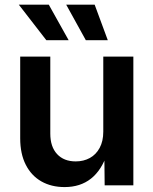

<svg xmlns="http://www.w3.org/2000/svg" viewBox="-20 -779 645 807"><path d="M251.5 7.3Q195.8 7.3 153.8 -16.6Q111.8 -40.5 88.4 -86.4Q64.9 -132.3 64.9 -197.8V-541H191.4V-217.3Q191.4 -162.1 220 -131.3Q248.5 -100.6 298.3 -100.6Q331.5 -100.6 357.7 -115Q383.8 -129.4 398.9 -157.5Q414.1 -185.5 414.1 -225.6V-541H540.5V0H419.9L418.5 -134.3H430.7Q407.2 -63.5 362.3 -28.1Q317.4 7.3 251.5 7.3ZM340.8 -609.9 258.3 -759.3H377.9L433.1 -609.9ZM174.8 -609.9 59.1 -759.3H185.1L268.6 -609.9Z"/></svg>

Font: Inter 17pt SemiBold
Style: Regular
Weight: 600
Version: Version 4.001;git-66647c0bb